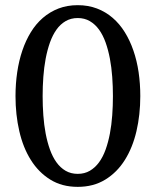

<svg xmlns="http://www.w3.org/2000/svg" viewBox="-20 -707 603 743"><path d="M417 -335Q417 -372.6 414.3 -409.4Q411.6 -446.3 405.3 -480Q398.9 -513.7 388.7 -542.5Q378.4 -571.3 363.3 -592.3Q348.1 -613.3 327.6 -625.2Q307.1 -637.2 280.8 -637.2Q254.4 -637.2 233.9 -625.2Q213.4 -613.3 198.5 -592.3Q183.6 -571.3 173.3 -542.5Q163.1 -513.7 156.7 -480Q150.4 -446.3 147.7 -409.4Q145 -372.6 145 -335Q145 -297.4 147.7 -260.5Q150.4 -223.6 156.7 -190.2Q163.1 -156.7 173.3 -128.2Q183.6 -99.6 198.5 -78.9Q213.4 -58.1 233.9 -46.1Q254.4 -34.2 280.8 -34.2Q307.1 -34.2 327.6 -46.1Q348.1 -58.1 363.3 -78.9Q378.4 -99.6 388.7 -128.2Q398.9 -156.7 405.3 -190.2Q411.6 -223.6 414.3 -260.5Q417 -297.4 417 -335ZM522.9 -335Q522.9 -263.2 508.1 -199.5Q493.2 -135.7 463.1 -87.9Q433.1 -40 387.5 -12Q341.8 16.1 280.8 16.1Q219.7 16.1 174.6 -12Q129.4 -40 99.4 -87.9Q69.3 -135.7 54.7 -199.5Q40 -263.2 40 -335Q40 -382.8 46.6 -427.5Q53.2 -472.2 66.4 -511.2Q79.6 -550.3 99.4 -582.5Q119.1 -614.7 146 -637.9Q172.9 -661.1 206.5 -674.1Q240.2 -687 280.8 -687Q321.3 -687 355.2 -674.1Q389.2 -661.1 416 -637.9Q442.9 -614.7 462.9 -582.5Q482.9 -550.3 496.3 -511.2Q509.8 -472.2 516.4 -427.5Q522.9 -382.8 522.9 -335Z"/></svg>

Font: Charis SIL Viet
Style: Regular
Weight: 400
Foundry: SIL International
Version: Version 5.000